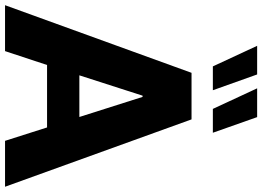

<svg xmlns="http://www.w3.org/2000/svg" viewBox="-158 -860 1016 743"><g transform="rotate(90 349.5 -488.0)"><path d="M491.2 -804.2H398.9L319.3 -975.6H430.7ZM326.7 -804.2H234.4L154.8 -975.6H265.6ZM229 -162.6 175.3 0H-2.4L259.3 -721.7H439.5L700.2 0H522.5L470.7 -162.6ZM347.7 -532.2 269 -287.6H430.2L352.5 -532.2Z"/></g></svg>

Font: Estedad-FD ExtraBold
Style: Regular
Weight: 800
Designer: Amin Abedi
Version: Version 7.3